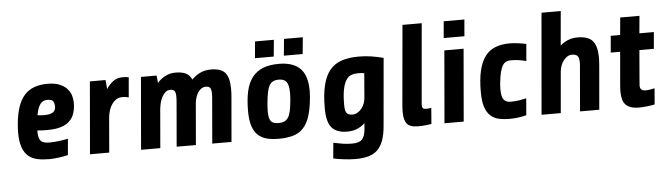

<svg xmlns="http://www.w3.org/2000/svg" viewBox="-52 -915 4584 1322"><g transform="rotate(-5 2240.0 -254.0)"><path d="M459 -364Q459 -323 448.5 -291Q438 -259 415 -237Q392 -215 354 -203.5Q316 -192 262 -192Q246 -192 228.5 -192.5Q211 -193 192 -195V-187Q192 -140 208.5 -122.5Q225 -105 268 -105Q302 -105 338 -110Q374 -115 397 -120L387 -8Q375 -5 358 -1.5Q341 2 323.5 4Q306 6 289 7.5Q272 9 258 9Q213 9 176.5 1.5Q140 -6 114 -27.5Q88 -49 73.5 -88.5Q59 -128 59 -192Q59 -219 62 -250Q68 -319 85 -368.5Q102 -418 130 -449Q158 -480 198 -494.5Q238 -509 290 -509Q343 -509 376 -494Q409 -479 427.5 -457Q446 -435 452.5 -409.5Q459 -384 459 -364ZM278 -399Q249 -399 231 -377Q213 -355 202 -299Q228 -296 249 -296Q285 -296 306.5 -307.5Q328 -319 328 -348Q328 -369 319.5 -384Q311 -399 278 -399Z M539 0 582 -500H690L696 -437Q717 -470 744.5 -489.5Q772 -509 807 -509Q823 -509 833 -508Q843 -507 851 -505L839 -367Q817 -373 796 -373Q753 -373 725 -335Q697 -297 692 -236L672 0Z M892 0 935 -500H1043L1048 -449Q1071 -475 1102.5 -492Q1134 -509 1174 -509Q1219 -509 1246 -495.5Q1273 -482 1286 -451Q1311 -477 1343.5 -493Q1376 -509 1420 -509Q1489 -509 1517.5 -475.5Q1546 -442 1546 -364Q1546 -352 1545.5 -333.5Q1545 -315 1543 -300L1517 0H1384L1410 -303Q1411 -311 1411.5 -323.5Q1412 -336 1412 -343Q1412 -372 1403.5 -383Q1395 -394 1373 -394Q1357 -394 1343 -384.5Q1329 -375 1319.5 -360.5Q1310 -346 1304 -327.5Q1298 -309 1296 -291L1271 0H1138L1164 -303Q1165 -311 1165.5 -323.5Q1166 -336 1166 -343Q1166 -372 1157.5 -383Q1149 -394 1127 -394Q1108 -394 1094 -381Q1080 -368 1070 -349.5Q1060 -331 1055 -309Q1050 -287 1048 -269L1025 0Z M2084 -305Q2084 -294 2083.5 -283Q2083 -272 2082 -260Q2075 -181 2058.5 -129.5Q2042 -78 2013 -47.5Q1984 -17 1942 -5Q1900 7 1843 7Q1796 7 1760 -2.5Q1724 -12 1699 -36Q1674 -60 1661.5 -100.5Q1649 -141 1649 -202Q1649 -281 1662 -338.5Q1675 -396 1704 -433.5Q1733 -471 1778.5 -489Q1824 -507 1888 -507Q1986 -507 2035 -458.5Q2084 -410 2084 -305ZM1945 -245Q1948 -277 1948 -300Q1948 -356 1931.5 -377.5Q1915 -399 1878 -399Q1856 -399 1840 -391.5Q1824 -384 1813.5 -366Q1803 -348 1797 -318.5Q1791 -289 1787 -245Q1784 -212 1784 -188Q1784 -138 1799 -119.5Q1814 -101 1852 -101Q1875 -101 1891 -108Q1907 -115 1918 -131.5Q1929 -148 1935 -175.5Q1941 -203 1945 -245ZM1928 -560 1939 -675H2069L2058 -560ZM1728 -560 1739 -675H1869L1858 -560Z M2570 -20Q2565 40 2550.5 80.5Q2536 121 2510.5 146Q2485 171 2447 181.5Q2409 192 2358 192Q2339 192 2318 190.5Q2297 189 2276.5 186.5Q2256 184 2237.5 181Q2219 178 2205 175L2215 67Q2248 74 2278 79Q2308 84 2343 84Q2393 84 2413 62.5Q2433 41 2437 -10L2440 -49Q2416 -26 2386 -13.5Q2356 -1 2318 -1Q2245 -1 2211 -40Q2177 -79 2177 -175Q2177 -271 2193 -335Q2209 -399 2241 -437.5Q2273 -476 2323 -492.5Q2373 -509 2440 -509Q2487 -509 2527.5 -502.5Q2568 -496 2611 -485L2570 -20ZM2363 -115Q2383 -115 2399.5 -125Q2416 -135 2428 -150.5Q2440 -166 2447 -185Q2454 -204 2455 -222L2469 -392Q2457 -394 2444.5 -394.5Q2432 -395 2421 -395Q2399 -395 2379 -387.5Q2359 -380 2344 -357.5Q2329 -335 2320.5 -294Q2312 -253 2312 -187Q2312 -143 2324 -129Q2336 -115 2363 -115Z M2899 -3Q2888 -1 2862 2Q2836 5 2807 5Q2750 5 2729.5 -21Q2709 -47 2709 -101Q2709 -112 2709.5 -123.5Q2710 -135 2711 -148L2760 -700H2893L2847 -176Q2844 -146 2844 -139Q2844 -123 2850 -116.5Q2856 -110 2872 -110Q2883 -110 2893.5 -111.5Q2904 -113 2908 -114Z M3035 -585 3045 -700H3188L3178 -585ZM2989 0 3032 -500H3165L3122 0Z M3555 -6Q3530 1 3498 5Q3466 9 3439 9Q3398 9 3364.5 1.5Q3331 -6 3307 -28Q3283 -50 3270 -89.5Q3257 -129 3257 -193Q3257 -279 3271 -339Q3285 -399 3313 -437Q3341 -475 3384 -492Q3427 -509 3485 -509Q3510 -509 3543 -504.5Q3576 -500 3598 -495L3588 -378Q3574 -381 3563 -383.5Q3552 -386 3540 -388Q3528 -390 3514 -391Q3500 -392 3481 -392Q3464 -392 3450 -386Q3436 -380 3425.5 -363.5Q3415 -347 3407.5 -317.5Q3400 -288 3395 -240Q3394 -229 3393.5 -219.5Q3393 -210 3393 -201Q3393 -148 3408.5 -128Q3424 -108 3454 -108Q3492 -108 3517.5 -113Q3543 -118 3565 -122Z M3660 0 3721 -700H3854L3833 -463Q3856 -484 3886 -496.5Q3916 -509 3952 -509Q4028 -509 4058 -472.5Q4088 -436 4088 -358Q4088 -347 4087.5 -336.5Q4087 -326 4085 -300L4059 0H3926L3952 -303Q3953 -310 3953.5 -320.5Q3954 -331 3954 -336Q3954 -371 3941.5 -382.5Q3929 -394 3905 -394Q3886 -394 3871 -384Q3856 -374 3844.5 -358.5Q3833 -343 3826.5 -324Q3820 -305 3818 -287L3793 0Z M4370 -385 4352 -170Q4351 -156 4350.5 -149.5Q4350 -143 4350 -141Q4350 -105 4388 -105Q4404 -105 4422 -108Q4440 -111 4451 -114L4442 -3Q4437 -2 4424.5 0.5Q4412 3 4397 4.5Q4382 6 4366 7.5Q4350 9 4336 9Q4300 9 4277 1Q4254 -7 4240 -22.5Q4226 -38 4220.5 -60.5Q4215 -83 4215 -112Q4215 -122 4215.5 -133Q4216 -144 4217 -155L4237 -385H4172L4182 -500H4247L4258 -620H4391L4380 -500H4480L4470 -385Z"/></g></svg>

Font: Share
Style: Bold Italic
Weight: 700
Designer: Ralph du Carrois
Version: Version 1.002